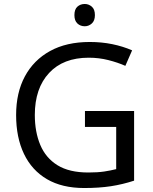

<svg xmlns="http://www.w3.org/2000/svg" viewBox="-20 -935 768 965"><path d="M407 -377H654V-27Q596 -8 537 1Q478 10 403 10Q292 10 216 -34.5Q140 -79 100.5 -161.5Q61 -244 61 -357Q61 -469 105 -551Q149 -633 231.5 -678.5Q314 -724 431 -724Q491 -724 544.5 -713Q598 -702 644 -682L610 -604Q572 -621 524.5 -633Q477 -645 426 -645Q298 -645 226.5 -568Q155 -491 155 -357Q155 -272 182.5 -206.5Q210 -141 269 -104.5Q328 -68 424 -68Q471 -68 504 -73Q537 -78 564 -85V-297H407ZM406 -915Q426 -915 441.5 -901.5Q457 -888 457 -859Q457 -831 441.5 -817Q426 -803 406 -803Q384 -803 369 -817Q354 -831 354 -859Q354 -888 369 -901.5Q384 -915 406 -915Z"/></svg>

Font: Noto Sans Avestan
Style: Regular
Weight: 400
Designer: Monotype Design Team
Foundry: Monotype Imaging Inc.
Version: Version 2.003; ttfautohint (v1.8.4.7-5d5b)